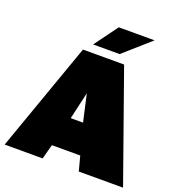

<svg xmlns="http://www.w3.org/2000/svg" viewBox="-157 -1029 1077 1158"><g transform="rotate(20 382.0 -450.0)"><path d="M2 0 250 -700H514L762 0H478L453 -94H271L246 0ZM322 -286H401L362 -460ZM297 -750 407 -900H637L467 -750Z"/></g></svg>

Font: Golos Text Black
Style: Regular
Weight: 900
Designer: A.Korolkova, Vitaly Kuzmin
Foundry: ParaType Ltd
Version: Version 2.004